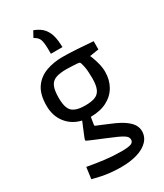

<svg xmlns="http://www.w3.org/2000/svg" viewBox="-244 -922 1016 1192"><g transform="rotate(-30 264.0 -325.5)"><path d="M207 -830Q231 -822 254 -805.5Q277 -789 292.5 -757.5Q308 -726 311 -670L312 -649H229V-675Q229 -727 221 -750Q213 -773 184 -788ZM257 179Q216 179 179.5 175Q143 171 116 165Q89 159 73 155Q57 151 57 151L68 69Q127 80 188 87.5Q249 95 305 95Q358 95 376 87Q394 79 394 61Q394 51 389 43Q384 35 370.5 26Q357 17 330.5 5Q304 -7 260 -25Q205 -48 180.5 -58Q156 -68 150 -71.5Q144 -75 144 -78Q144 -81 149 -94Q154 -107 162 -125.5Q170 -144 177.5 -163Q185 -182 190 -193Q124 -208 84 -258.5Q44 -309 44 -383Q44 -464 76.5 -510.5Q109 -557 163.5 -576.5Q218 -596 280 -596Q301 -596 329 -595Q357 -594 386.5 -592Q416 -590 441.5 -588Q467 -586 482.5 -585Q498 -584 498 -584V-525L433 -515Q433 -516 441 -495.5Q449 -475 457 -444.5Q465 -414 465 -384Q465 -327 439.5 -282Q414 -237 365.5 -211.5Q317 -186 248 -186Q246 -172 242.5 -152.5Q239 -133 239 -129Q239 -127 246 -123.5Q253 -120 273 -112.5Q293 -105 331 -88Q390 -64 422 -41Q454 -18 466.5 4Q479 26 479 49Q479 90 450.5 119.5Q422 149 372 164Q322 179 257 179ZM254 -264Q299 -264 325.5 -274.5Q352 -285 364 -312.5Q376 -340 376 -389Q376 -442 369.5 -474.5Q363 -507 357 -511Q355 -513 341 -514.5Q327 -516 310 -516.5Q293 -517 279.5 -517.5Q266 -518 265 -518Q218 -518 189 -508Q160 -498 147 -470Q134 -442 134 -387Q134 -315 161.5 -289.5Q189 -264 254 -264Z"/></g></svg>

Font: Ruda Medium
Style: Regular
Weight: 500
Version: Version 2.001